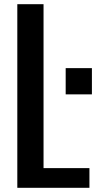

<svg xmlns="http://www.w3.org/2000/svg" viewBox="-20 -895 478 915"><path d="M62.5 0V-875H187.5V-93.8H406.2V0ZM293 -570.3H418V-445.3H293Z"/></svg>

Font: Oswald
Style: Stencbab
Weight: 400
Designer: Mathieu Le Lay
Foundry: Mathieu Le Lay
Version: Version 1.000